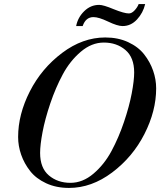

<svg xmlns="http://www.w3.org/2000/svg" viewBox="-20 -911 799 943"><path d="M69 -238Q69 -349 126.5 -462Q184 -575 285 -651Q386 -727 497 -727Q560 -727 609.5 -704Q659 -681 688 -644Q717 -607 732 -564Q747 -521 747 -477Q747 -366 689.5 -253Q632 -140 531 -64Q430 12 319 12Q256 12 206.5 -11Q157 -34 128 -71Q99 -108 84 -151Q69 -194 69 -238ZM177 -160Q177 -86 220 -49.5Q263 -13 326 -13Q386 -13 439 -58Q492 -103 527.5 -169Q563 -235 589 -312Q615 -389 627 -452.5Q639 -516 639 -555Q639 -629 596 -665.5Q553 -702 490 -702Q430 -702 377 -657Q324 -612 288.5 -546Q253 -480 227 -403Q201 -326 189 -262.5Q177 -199 177 -160ZM661 -891H693Q683 -848 653 -815.5Q623 -783 582 -783Q557 -783 511 -805Q465 -827 439 -827Q401 -827 386 -783H354Q362 -825 393.5 -856Q425 -887 467 -887Q488 -887 538 -866Q590 -845 613 -845Q627 -845 641 -860Q655 -875 661 -891Z"/></svg>

Font: Justus
Style: Italic
Weight: 400
Italic angle: -12°
Version: Version 001.001